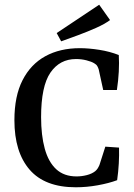

<svg xmlns="http://www.w3.org/2000/svg" viewBox="-20 -784 566 813"><path d="M301 9Q170 9 105.5 -65.5Q41 -140 41 -275Q41 -377 75.5 -444.5Q110 -512 172 -546Q234 -580 318 -580Q356 -580 400.5 -573Q445 -566 483 -551Q485 -518 483 -480.5Q481 -443 475 -403H417L398 -490Q396 -497 392 -504Q388 -511 379 -516Q368 -523 346.5 -528.5Q325 -534 302 -534Q233 -534 193.5 -476.5Q154 -419 154 -288Q154 -211 169.5 -154.5Q185 -98 218 -67.5Q251 -37 304 -37Q326 -37 347.5 -42.5Q369 -48 383 -59Q389 -64 393 -70Q397 -76 401 -85L426 -163L484 -159Q485 -127 483 -91.5Q481 -56 476 -21Q441 -8 394 0.5Q347 9 301 9ZM239 -609 220 -644 400 -764 446 -699Q423 -682 387 -666Q351 -650 312 -635.5Q273 -621 239 -609Z"/></svg>

Font: Rasa Medium
Style: Regular
Weight: 500
Designer: Anna Giedrys (Yrsa+Rasa design), David Brezina (Yrsa art-direction, Rasa art-direction, design)
Foundry: Rosetta Type Foundry
Version: Version 2.004